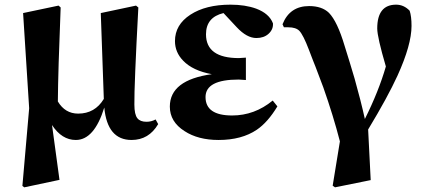

<svg xmlns="http://www.w3.org/2000/svg" viewBox="-20 -583 1834 823"><path d="M658 -51Q618 17 544 17Q440 17 427 -122Q384 17 305 17Q245 17 203 -47L235 188L84 220L76 214L105 -119L79 -527L231 -559L240 -551Q229 -278 228 -148Q259 -96 315 -96Q387 -96 425 -159L412 -527L563 -559L573 -551Q555 -214 556 -135Q556 -92 569 -76Q581 -61 608 -61Q629 -61 647 -71Z M1169 -127Q1128 -59 1081 -27Q1016 17 917 17Q829 17 771 -21Q708 -61 708 -126Q708 -240 888 -265Q806 -280 765 -323Q730 -359 730 -407Q730 -477 796 -520Q862 -563 968 -563Q1031 -563 1078 -546Q1134 -525 1150 -483Q1152 -457 1131 -438Q1111 -420 1079 -420Q1038 -420 995 -466L938 -527Q863 -509 863 -436Q863 -334 1004 -334Q1010 -334 1019 -335L1034 -336V-240Q1012 -242 1003 -242Q861 -242 861 -167Q861 -88 975 -88Q1071 -88 1149 -152Z M1191 -479Q1222 -557 1305 -557Q1360 -557 1390 -528Q1426 -491 1457 -387Q1480 -314 1500 -246Q1526 -154 1544 -73Q1603 -191 1634 -298Q1597 -424 1597 -461Q1597 -563 1678 -563Q1711 -563 1736 -537Q1744 -513 1744 -472Q1744 -391 1684 -259Q1642 -167 1558 -28L1569 189L1416 220L1406 213L1437 23Q1408 -89 1366 -208Q1351 -249 1332 -298L1324 -318L1317 -336Q1308 -360 1304 -370Q1280 -433 1263 -451Q1248 -466 1216 -466H1197Z"/></svg>

Font: Source Han Serif SC Heavy
Style: Regular
Weight: 900
Designer: Ryoko NISHIZUKA  (kana & ideographs); Frank Grießhammer (Latin, Greek & Cyrillic); Wenlong ZHANG  (bopomofo); Sandoll Co
Foundry: Adobe Systems Incorporated
Version: Version 1.001 October 20, 2017